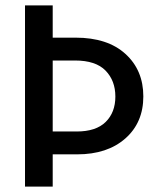

<svg xmlns="http://www.w3.org/2000/svg" viewBox="-20 -694 584 714"><path d="M259 -469H176V-205H265Q337 -205 373 -240.5Q409 -276 409 -335Q409 -394 372.5 -431.5Q336 -469 259 -469ZM267 -120H176V0H73V-674H176V-554H261Q380 -554 446.5 -493.5Q513 -433 513 -335.5Q513 -238 446 -179Q379 -120 267 -120Z"/></svg>

Font: Hind Mysuru Medium
Style: Regular
Weight: 500
Designer: Manushi Parikh, Hitesh Malaviya
Foundry: Indian Type Foundry
Version: Version 0.703;PS 1.0;hotconv 1.0.86;makeotf.lib2.5.63406